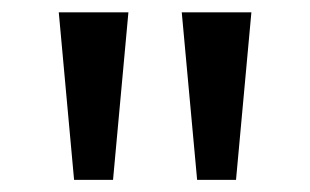

<svg xmlns="http://www.w3.org/2000/svg" viewBox="-20 -745 502 311"><path d="M299.3 -453.7 274.4 -725H387.2L362.3 -453.7ZM100 -453.7 75.2 -725H188L163.1 -453.7Z"/></svg>

Font: REM Medium
Style: Regular
Weight: 500
Designer: Octavio Pardo
Foundry: Ashler Design
Version: Version 1.005;gftools[0.9.28]